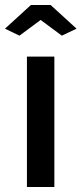

<svg xmlns="http://www.w3.org/2000/svg" viewBox="-42 -750 327 770"><path d="M36 -607 -22 -635 82 -730H161L265 -635L206 -607L121 -670ZM176 0H66V-523H176Z"/></svg>

Font: Raleway
Style: Regular
Weight: 600
Designer: Matt McInerney, Pablo Impallari, Rodrigo Fuenzalida
Foundry: Matt McInerney, Pablo Impallari, Rodrigo Fuenzalida
Version: Version 1.000;PS 001.001;hotconv 1.0.56; ttfautohint (v1.5)